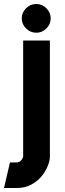

<svg xmlns="http://www.w3.org/2000/svg" viewBox="-62 -743 324 962"><path d="M-42 199 -12 71H17Q33 71 40.5 64Q48 57 51 50Q54 43 54 42V-540H188V42Q188 61 177.5 88Q167 115 146.5 140Q126 165 94.5 182Q63 199 21 199ZM120 -579Q90 -579 68.5 -600.5Q47 -622 47 -651Q47 -680 68.5 -701.5Q90 -723 120 -723Q149 -723 170.5 -701.5Q192 -680 192 -651Q192 -622 170.5 -600.5Q149 -579 120 -579Z"/></svg>

Font: Stick No Bills ExtraLight ExtraBold
Style: Regular
Weight: 800
Version: Version 2.000